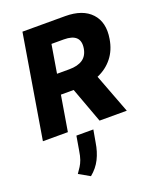

<svg xmlns="http://www.w3.org/2000/svg" viewBox="-186 -835 1041 1270"><g transform="rotate(-20 335.0 -200.5)"><path d="M9.6 0 130.3 -727.3H430.8Q553.6 -727.3 614 -662.3Q674.4 -597.3 655.5 -485.1Q643.5 -409.8 601.6 -357.1Q559.7 -304.3 495 -277L600.1 0H408.4L316.8 -248.9H226.9L185.4 0ZM250 -387.4H336.6Q396 -387.4 430.8 -411Q465.6 -434.7 473.7 -485.1Q489.7 -585.6 369.7 -585.6H283ZM349.8 40.8 334.5 127.1Q324.9 189.3 300.1 239Q275.2 288.7 229.4 326L152.7 282.3Q167.6 261 179.2 243.1Q190.7 225.1 199.4 201.2Q208.1 177.2 214.1 137.4L230.5 40.8Z"/></g></svg>

Font: Inter UI Extra Bold
Style: Italic
Weight: 800
Italic angle: 9.39999°
Designer: Rasmus Andersson
Foundry: rsms
Version: 3.2;8d6f07862